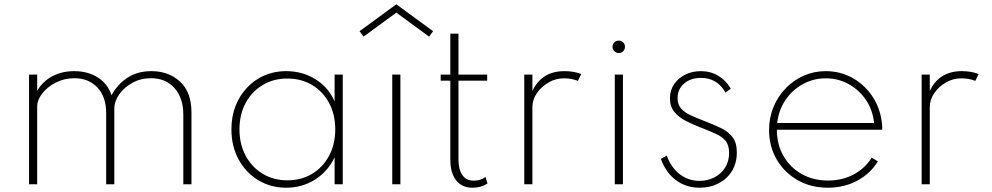

<svg xmlns="http://www.w3.org/2000/svg" viewBox="-20 -860 4628 896"><path d="M115.5 0H153.5V-362.5Q153.5 -393.5 177.2 -424Q201 -454.5 240.5 -474.8Q280 -495 327 -495Q394 -495 434.8 -451.2Q475.5 -407.5 475.5 -333V0H513.5V-353.5Q513.5 -387.5 536.5 -420Q559.5 -452.5 598.2 -473.8Q637 -495 685 -495Q753 -495 794.2 -449Q835.5 -403 835.5 -324V0H873.5V-335.5Q873.5 -429.5 820.5 -478.8Q767.5 -528 687 -528Q620 -528 573.5 -496.5Q527 -465 500.5 -415.5Q483.5 -468 437.2 -498Q391 -528 326 -528Q269.5 -528 224.8 -504.5Q180 -481 153.5 -436.5V-512H115.5Z M1315.5 16Q1390 16 1450 -21.8Q1510 -59.5 1541.5 -126V0H1579.5V-512H1541.5V-386.5Q1513 -452.5 1452.2 -490.2Q1391.5 -528 1315.5 -528Q1242.5 -528 1184.8 -492.8Q1127 -457.5 1093.5 -396.2Q1060 -335 1060 -256Q1060 -177.5 1093.5 -116Q1127 -54.5 1185 -19.2Q1243 16 1315.5 16ZM1321 -18.5Q1256.5 -18.5 1206 -49Q1155.5 -79.5 1126.5 -133.2Q1097.5 -187 1097.5 -256Q1097.5 -325.5 1126.2 -379Q1155 -432.5 1205.5 -463Q1256 -493.5 1321 -493.5Q1386.5 -493.5 1437 -463Q1487.5 -432.5 1516 -379Q1544.5 -325.5 1544.5 -256Q1544.5 -187 1515.8 -133.2Q1487 -79.5 1436.8 -49Q1386.5 -18.5 1321 -18.5Z M1810.5 0H1848.5V-512H1810.5ZM1676.5 -689 1829.5 -801 1982.5 -689 2001 -714.5 1829.5 -840 1658 -714.5Z M2184.5 16Q2226.5 16 2255 -4L2245.5 -34Q2223 -17 2190.5 -17Q2156 -17 2137.8 -42.8Q2119.5 -68.5 2119.5 -116.5V-483.5H2253.5V-512H2119.5V-703H2081.5V-512H2036.5V-483.5H2081.5V-115.5Q2081.5 -53 2108.5 -18.5Q2135.5 16 2184.5 16Z M2426.5 0H2464.5V-360.5Q2464.5 -395 2485.5 -425.5Q2506.5 -456 2540 -475.2Q2573.5 -494.5 2611 -494.5Q2647.5 -494.5 2677 -482.5L2692.5 -514.5Q2658.5 -528 2614 -528Q2508 -528 2464.5 -435.5V-512H2426.5Z M2868 -612.5Q2880 -612.5 2888.2 -621Q2896.5 -629.5 2896.5 -642Q2896.5 -654 2888.2 -662.2Q2880 -670.5 2868 -670.5Q2855.5 -670.5 2847 -662.2Q2838.5 -654 2838.5 -642Q2838.5 -629.5 2847 -621Q2855.5 -612.5 2868 -612.5ZM2849 0H2887V-512H2849Z M3245 16Q3294 16 3333.2 -4.2Q3372.5 -24.5 3395.5 -61.5Q3418.5 -98.5 3418.5 -148Q3418.5 -193 3399.5 -218.8Q3380.5 -244.5 3345.5 -261.8Q3310.5 -279 3263 -297Q3229 -310 3201.5 -322.8Q3174 -335.5 3158 -354Q3142 -372.5 3142 -402Q3142 -444 3172.5 -470.2Q3203 -496.5 3251 -496.5Q3327.5 -496.5 3365.5 -428L3390.5 -446Q3368 -485 3331.8 -506.5Q3295.5 -528 3251 -528Q3210 -528 3177.2 -511.5Q3144.5 -495 3125.5 -466.5Q3106.5 -438 3106.5 -401.5Q3106.5 -362.5 3127.2 -337.5Q3148 -312.5 3179.8 -296.2Q3211.5 -280 3244.5 -267Q3288.5 -250 3319.2 -236.2Q3350 -222.5 3366.2 -202.5Q3382.5 -182.5 3382.5 -146.5Q3382.5 -106.5 3363.5 -77Q3344.5 -47.5 3313 -31.8Q3281.5 -16 3244.5 -16Q3192.5 -16 3152.2 -47Q3112 -78 3091.5 -134L3064 -118.5Q3087.5 -54 3134.8 -19Q3182 16 3245 16Z M3843.5 16Q3918 16 3979.2 -16.2Q4040.5 -48.5 4077 -107L4048 -124Q4016 -73.5 3963 -45.5Q3910 -17.5 3844.5 -17.5Q3775 -17.5 3721 -48Q3667 -78.5 3636.2 -132.2Q3605.5 -186 3605.5 -254.5H4097Q4097 -259.5 4097.2 -262.8Q4097.5 -266 4097 -270.5Q4092 -345 4055.8 -403Q4019.5 -461 3961.5 -494.5Q3903.5 -528 3833 -528Q3779 -528 3731.2 -507Q3683.5 -486 3647 -448.5Q3610.5 -411 3589.8 -361Q3569 -311 3569 -253Q3569 -177.5 3604.2 -116.5Q3639.5 -55.5 3701.5 -19.8Q3763.5 16 3843.5 16ZM3607 -286Q3613.5 -345.5 3645.2 -392.8Q3677 -440 3726.2 -467.2Q3775.5 -494.5 3834 -494.5Q3892 -494.5 3941 -467.2Q3990 -440 4021.5 -393Q4053 -346 4059 -286Z M4281 0H4319V-360.5Q4319 -395 4340 -425.5Q4361 -456 4394.5 -475.2Q4428 -494.5 4465.5 -494.5Q4502 -494.5 4531.5 -482.5L4547 -514.5Q4513 -528 4468.5 -528Q4362.5 -528 4319 -435.5V-512H4281Z"/></svg>

Font: Spartan ExtraLight
Style: Regular
Weight: 200
Designer: Matt Bailey, Mirko Velimirovic
Foundry: Matt Bailey
Version: Version 1.003; ttfautohint (v1.8.3)